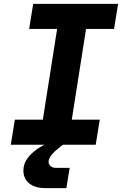

<svg xmlns="http://www.w3.org/2000/svg" viewBox="-20 -750 640 995"><path d="M36 0 57 -130H202L276 -600H131L152 -730H592L571 -600H426L352 -130H497L476 0H306L283 18Q237 55 232 83Q230 98 240 109Q250 120 272 120H341L324 225H216Q155 225 125 194.5Q95 164 103 115Q108 84 136.5 53.5Q165 23 210 0Z"/></svg>

Font: JetBrains Mono NL ExtraBold
Style: Italic
Weight: 800
Italic angle: -9°
Monospace: yes
Designer: Philipp Nurullin, Konstantin Bulenkov
Foundry: JetBrains
Version: Version 2.305; ttfautohint (v1.8.4.7-5d5b)